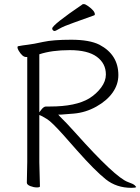

<svg xmlns="http://www.w3.org/2000/svg" viewBox="-20 -895 675 923"><path d="M612 8Q540 8 488.5 -33Q437 -74 351 -171L283 -248Q228 -309 207 -322Q180 -339 169 -342V-115L172 1Q172 6 157 6Q142 6 125.5 -0.5Q109 -7 109 -17L111 -116V-621H105Q88 -621 70 -651Q64 -661 64 -667Q64 -673 68 -673Q88 -677 114 -680Q140 -683 187.5 -693.5Q235 -704 322.5 -704Q410 -704 458 -680Q549 -632 549 -534Q549 -489 521.5 -450Q494 -411 443 -382.5Q392 -354 335.5 -349Q279 -344 272 -344H260L268 -335Q299 -305 342 -257Q534 -42 595 -20Q621 -11 628 -4Q635 3 635 4Q632 8 612 8ZM169 -355 178 -367Q190 -383 201 -383H221Q344 -383 409 -422Q444 -444 466.5 -474.5Q489 -505 489 -537Q489 -590 445.5 -622Q402 -654 315.5 -654Q229 -654 169 -634ZM231 -758Q231 -775 378 -875H385Q390 -875 403 -866Q436 -843 436 -826Q436 -822 432 -821Q383 -803 334.5 -786Q286 -769 266.5 -757.5Q247 -746 242.5 -746Q238 -746 234.5 -749.5Q231 -753 231 -758Z"/></svg>

Font: LXGW WenKai TC Light
Style: Regular
Weight: 300
Designer: LXGW / Fontworks Inc.
Foundry: LXGW / Fontworks Inc.
Version: Version 1.330